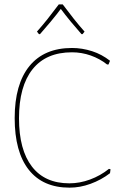

<svg xmlns="http://www.w3.org/2000/svg" viewBox="-20 -863 563 888"><path d="M313 -641.1Q359.9 -641.1 406.7 -626Q450.7 -611.8 488.8 -582L481.9 -564.9H475.1Q441.9 -591.3 399.4 -606.4Q357.4 -621.1 313 -621.1Q192.9 -621.1 130.4 -542.5Q67.9 -463.9 67.9 -315.9Q67.9 -169.9 127.9 -92.3Q187.5 -15.1 300.8 -15.1Q348.6 -15.1 396.5 -32.7Q444.3 -50.3 483.9 -82L491.2 -80.1L488.8 -62Q448.2 -30.8 398.4 -12.7Q350.1 4.9 301.8 4.9Q178.2 4.9 112.8 -78.1Q47.9 -160.6 47.9 -316.9Q47.9 -473.6 116.2 -557.6Q184.6 -641.1 313 -641.1ZM150.9 -716.8Q177.7 -747.1 200.2 -775.4Q230 -813.5 252 -842.8H270Q292 -813.5 321.8 -775.4Q344.2 -747.1 371.1 -716.8L361.8 -705.1H356.9Q324.2 -742.7 307.6 -762.7Q279.8 -796.4 261.2 -821.8Q247.1 -802.2 214.4 -762.7Q197.8 -742.7 165 -705.1H160.2Z"/></svg>

Font: Datalegreya
Style: Thin
Weight: 250
Designer: Figs Lab
Foundry: Figs Lab
Version: Version 1.002;PS 001.002;hotconv 1.0.70;makeotf.lib2.5.58329